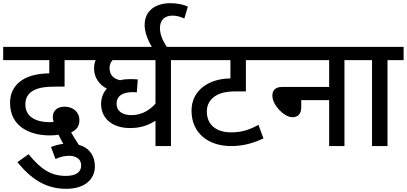

<svg xmlns="http://www.w3.org/2000/svg" viewBox="-20 -916 2551 1204"><path d="M300 6 328 81C355 69 381 61 415 61C453 61 489 79 489 121C489 164 456 187 393 187C300 187 238 147 159 51L89 101C172 202 262 268 395 268C511 268 575 209 575 127C575 60 539 10 474 -8C454 -38 439 -63 426 -86C456 -99 478 -120 478 -164C478 -207 445 -247 384 -247C347 -247 311 -228 311 -182C311 -174 313 -162 316 -151C307 -150 300 -150 293 -150C187 -150 139 -196 139 -261C139 -300 155 -328 185 -346C217 -365 258 -373 336 -373H385V-539H545V-622H0V-539H289V-456C210 -455 145 -438 101 -401C66 -372 43 -329 43 -271C43 -117 175 -67 290 -67C311 -67 330 -68 347 -71C355 -54 365 -35 377 -14C351 -11 324 -4 300 6Z M1152 -539V-622H531V-539H580C573 -524 570 -507 570 -485C570 -432 600 -386 650 -360C625 -333 614 -299 614 -264C614 -172 686 -113 795 -113C865 -113 912 -132 955 -159V0H1052V-539ZM711 -267C711 -313 747 -338 810 -338C818 -338 830 -338 838 -337L844 -418C835 -419 814 -420 798 -420C775 -420 753 -418 733 -413C694 -421 667 -445 667 -489C667 -509 674 -526 686 -539H955V-266C924 -231 874 -194 804 -194C750 -194 711 -217 711 -267Z M936 -615H1031C1001 -658 983 -699 983 -740C983 -787 1009 -818 1062 -818C1088 -818 1112 -811 1136 -800L1158 -875C1131 -887 1093 -896 1049 -896C957 -896 887 -851 887 -759C887 -713 908 -661 936 -615Z M1668 -539V-622H1138V-539H1425V-424C1296 -424 1181 -354 1181 -222C1181 -81 1286 0 1430 0C1507 0 1572 -20 1632 -48L1601 -133C1545 -103 1499 -86 1428 -86C1346 -86 1277 -126 1277 -217C1277 -258 1295 -291 1330 -314C1358 -332 1397 -343 1463 -343H1522V-539Z M1653 -622V-539H2044V-371H1752C1703 -371 1688 -347 1688 -315C1688 -258 1761 -181 1814 -181C1848 -181 1869 -201 1869 -243V-288H2044V0H2140V-539H2241V-622Z M2410 -539H2511V-622H2227V-539H2313V0H2410Z"/></svg>

Font: Noto Sans Devanagari UI Medium
Style: Regular
Weight: 500
Designer: Jelle Bosma - Monotype Design Team
Foundry: Monotype Imaging Inc.
Version: Version 2.004